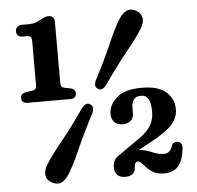

<svg xmlns="http://www.w3.org/2000/svg" viewBox="-52 -770 865 841"><g transform="rotate(-5 380.5 -350.0)"><path d="M71 -638Q44 -638 44 -664Q44 -674.5 51.8 -682Q59.5 -689.5 73 -689.5H100.5Q122 -689.5 135.5 -695Q149 -700.5 163 -708.5Q178.5 -717 191 -717Q217.5 -717 217.5 -691V-420Q217.5 -402 233.5 -398.5L261 -393.5Q281.5 -388.5 281.5 -369.5Q281.5 -347 254.5 -347H68.5Q41 -347 41 -369.5Q41 -389.5 62.5 -393.5L95 -398.5Q111 -401.5 111 -420.5V-611Q111 -627.5 106.2 -632.8Q101.5 -638 90.5 -638ZM418.5 -397Q407.5 -382.5 398.8 -378.8Q390 -375 378.5 -382Q360.5 -393 376 -423.5Q420 -507.5 448.8 -574.8Q477.5 -642 502 -680Q518 -704.5 537.5 -711.8Q557 -719 579.5 -705Q600 -692 602 -671.2Q604 -650.5 588.5 -626.5Q565.5 -589 519 -532Q472.5 -475 418.5 -397ZM300.5 -300Q312 -314.5 321 -318.5Q330 -322.5 341 -316Q359.5 -303.5 344 -273Q301 -191 271.2 -123Q241.5 -55 217.5 -17.5Q184 35 140 8Q119 -4.5 117.2 -25.5Q115.5 -46.5 130.5 -70.5Q154 -108.5 201.2 -166.5Q248.5 -224.5 300.5 -300ZM419 -33.5Q419 -68 449 -85L517 -132.5Q567 -164.5 587.2 -193Q607.5 -221.5 607.5 -262Q607.5 -334.5 565 -334.5Q541.5 -334.5 532.2 -320.8Q523 -307 523 -287V-261.5Q523 -240.5 509.8 -228.8Q496.5 -217 473.5 -217Q451.5 -217 438.2 -230Q425 -243 425 -266.5Q425 -306.5 460.8 -337.8Q496.5 -369 570.5 -369Q643.5 -369 677.8 -338.8Q712 -308.5 712 -262Q712 -225 685 -195.2Q658 -165.5 593.5 -130.5L535 -99Q565 -96 592 -84Q619 -72 643 -72Q670.5 -72 680.5 -104Q683.5 -113 690.2 -116.8Q697 -120.5 704 -120Q729 -118 726 -87Q720.5 -35 698.2 -10.8Q676 13.5 638.5 13.5Q609 13.5 590.2 3.2Q571.5 -7 555.5 -25.5Q544.5 -37 538.8 -43Q533 -49 526 -49Q511 -49 510 -20.5Q509.5 -5.5 498.2 4Q487 13.5 464 13.5Q443.5 13.5 431.2 1.2Q419 -11 419 -33.5Z"/></g></svg>

Font: Fraunces 72pt SuperSoft SemiBold
Style: Regular
Weight: 600
Version: Version 1.000;[b76b70a41]